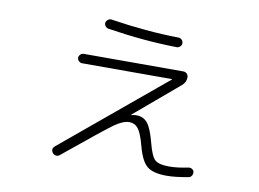

<svg xmlns="http://www.w3.org/2000/svg" viewBox="-71 -710 1141 845"><g transform="rotate(10 500.0 -287.5)"><path d="M242 22Q235 28 226 27Q217 26 211 19Q198 2 214 -12L670 -391Q671 -392 671 -393H669H268Q260 -393 253.5 -399.5Q247 -406 247 -414Q247 -422 253.5 -428.5Q260 -435 268 -435H713Q723 -435 729.5 -428.5Q736 -422 736 -412Q736 -390 718 -375L521 -208V-207Q521 -206 522 -206Q533 -209 544 -209Q576 -209 594.5 -185.5Q613 -162 629 -100Q644 -42 661.5 -27Q679 -12 724 -12Q761 -12 808 -22Q817 -24 825 -19.5Q833 -15 834 -7Q836 1 831 9.5Q826 18 818 19Q759 30 721 30Q660 30 633 8Q606 -14 589 -78Q574 -135 558.5 -154.5Q543 -174 519 -174Q491 -174 453.5 -147.5Q416 -121 242 22ZM362 -605Q524 -580 666 -578Q675 -578 681.5 -571.5Q688 -565 688 -556Q688 -548 681.5 -541.5Q675 -535 667 -535Q521 -537 355 -563Q347 -565 342 -572Q337 -579 338 -587Q340 -595 347 -600.5Q354 -606 362 -605Z"/></g></svg>

Font: Rounded Mplus 1c Light
Style: Regular
Weight: 300
Version: Version 1.059.20150529